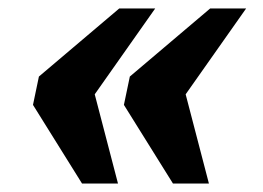

<svg xmlns="http://www.w3.org/2000/svg" viewBox="-20 -497 623 454"><path d="M389 -63 273 -249 287 -316 477 -477H562L419 -274L474 -63ZM174 -63 58 -249 72 -316 262 -477H347L204 -274L259 -63Z"/></svg>

Font: Noto Serif Black
Style: Italic
Weight: 900
Italic angle: -12°
Designer: Monotype Design Team
Foundry: Monotype Imaging Inc.
Version: Version 2.013